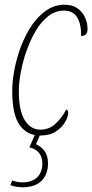

<svg xmlns="http://www.w3.org/2000/svg" viewBox="-20 -566 392 816"><path d="M151 10Q95 10 63.5 -34.5Q32 -79 32 -179Q32 -223 42 -273.5Q52 -324 70.5 -372Q89 -420 116 -459.5Q143 -499 178 -522.5Q213 -546 254 -546Q288 -546 309.5 -530.5Q331 -515 341.5 -491.5Q352 -468 352 -443Q352 -413 325 -413Q325 -521 252 -521Q216 -521 185.5 -497.5Q155 -474 132 -435Q109 -396 93 -350.5Q77 -305 68.5 -259.5Q60 -214 60 -178Q60 -96 85 -55.5Q110 -15 152 -15Q190 -15 217.5 -41.5Q245 -68 261 -100Q270 -100 270 -86Q270 -71 257 -48Q244 -25 218 -7.5Q192 10 151 10ZM74 230Q67 230 52 228Q37 226 24 221L32 201Q53 209 76 209Q116 209 138 187.5Q160 166 160 129Q160 74 105 60L135 -9H157L133 47Q157 58 170.5 77.5Q184 97 184 129Q184 174 157 202Q130 230 74 230Z"/></svg>

Font: Noto Serif ExtraCondensed Thin
Style: Italic
Weight: 100
Width: 2
Italic angle: -12°
Designer: Monotype Design Team
Foundry: Monotype Imaging Inc.
Version: Version 2.013